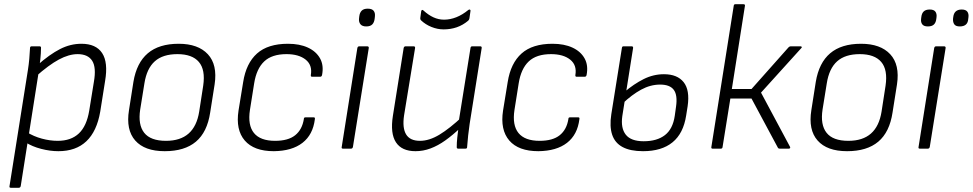

<svg xmlns="http://www.w3.org/2000/svg" viewBox="-20 -703 4600 908"><path d="M256 12Q217 12 174.5 1Q132 -10 101 -30L107 -78Q139 -58 177.5 -47.5Q216 -37 253 -37Q316 -37 353 -72Q390 -107 402 -180L424 -316Q436 -384 416 -415.5Q396 -447 347 -447Q306 -447 258.5 -421.5Q211 -396 148 -340L156 -394Q215 -446 264 -471Q313 -496 365 -496Q434 -496 463 -452Q492 -408 477 -320L454 -175Q438 -82 388.5 -35Q339 12 256 12ZM31 185Q23 185 25 177L112 -372Q116 -397 118.5 -424.5Q121 -452 122 -476Q122 -484 130 -484H167Q174 -484 174 -477Q174 -465 173 -450Q172 -435 170.5 -420Q169 -405 167 -394L163 -363L78 177Q76 185 69 185Z M759 12Q664 12 619.5 -38.5Q575 -89 590 -182L611 -316Q626 -406 679 -451Q732 -496 825 -496Q917 -496 963 -446.5Q1009 -397 995 -304L974 -171Q960 -78 906.5 -33Q853 12 759 12ZM765 -37Q833 -37 872 -71.5Q911 -106 922 -175L941 -298Q952 -373 920.5 -410Q889 -447 819 -447Q750 -447 712 -413Q674 -379 663 -309L643 -185Q632 -113 662 -75Q692 -37 765 -37Z M1275 12Q1181 12 1137.5 -38.5Q1094 -89 1108 -180L1130 -315Q1144 -404 1195.5 -450Q1247 -496 1342 -496Q1397 -496 1436 -478Q1475 -460 1493.5 -427Q1512 -394 1503 -348Q1501 -340 1494 -340H1456Q1449 -340 1450 -348Q1458 -395 1425.5 -421Q1393 -447 1335 -447Q1266 -447 1229.5 -412.5Q1193 -378 1182 -309L1162 -183Q1151 -111 1181 -74Q1211 -37 1281 -37Q1343 -37 1376 -63.5Q1409 -90 1417 -140Q1417 -148 1424 -148H1464Q1471 -148 1469 -139Q1460 -66 1410.5 -27.5Q1361 11 1275 12Z M1602 0Q1594 0 1596 -8L1670 -476Q1672 -484 1679 -484H1716Q1725 -484 1724 -476L1649 -8Q1647 0 1640 0ZM1712 -578Q1693 -578 1684.5 -588.5Q1676 -599 1678 -616L1679 -625Q1681 -643 1690.5 -652.5Q1700 -662 1719 -662Q1739 -662 1747 -652Q1755 -642 1753 -625L1752 -616Q1750 -597 1740.5 -587.5Q1731 -578 1712 -578Z M1945 12Q1880 12 1852.5 -30Q1825 -72 1838 -155L1889 -476Q1891 -484 1898 -484H1936Q1944 -484 1943 -476L1891 -158Q1882 -98 1900.5 -67.5Q1919 -37 1966 -37Q2010 -37 2058 -66Q2106 -95 2167 -152L2158 -99Q2121 -64 2086 -39Q2051 -14 2016 -1Q1981 12 1945 12ZM2147 0Q2140 0 2140 -7Q2140 -29 2142.5 -52Q2145 -75 2148 -99L2149 -126L2205 -476Q2206 -484 2213 -484H2251Q2259 -484 2258 -476L2201 -117Q2197 -91 2194 -62.5Q2191 -34 2189 -7Q2189 0 2181 0ZM2078 -564Q2049 -564 2020.5 -575.5Q1992 -587 1971 -607Q1969 -609 1968 -612.5Q1967 -616 1968 -621L1972 -650Q1973 -655 1976 -656Q1979 -657 1983 -653Q2006 -632 2030 -621Q2054 -610 2080 -610Q2109 -610 2138 -621.5Q2167 -633 2195 -656Q2199 -659 2202.5 -657.5Q2206 -656 2205 -651L2200 -616Q2199 -612 2198 -610Q2197 -608 2194 -605Q2169 -584 2140 -574Q2111 -564 2078 -564Z M2526 12Q2432 12 2388.5 -38.5Q2345 -89 2359 -180L2381 -315Q2395 -404 2446.5 -450Q2498 -496 2593 -496Q2648 -496 2687 -478Q2726 -460 2744.5 -427Q2763 -394 2754 -348Q2752 -340 2745 -340H2707Q2700 -340 2701 -348Q2709 -395 2676.5 -421Q2644 -447 2586 -447Q2517 -447 2480.5 -412.5Q2444 -378 2433 -309L2413 -183Q2402 -111 2432 -74Q2462 -37 2532 -37Q2594 -37 2627 -63.5Q2660 -90 2668 -140Q2668 -148 2675 -148H2715Q2722 -148 2720 -139Q2711 -66 2661.5 -27.5Q2612 11 2526 12Z M3021 12Q2961 12 2924.5 -7.5Q2888 -27 2875 -66Q2862 -105 2871 -163L2921 -476Q2922 -484 2928 -484H2967Q2975 -484 2974 -476L2923 -154Q2915 -97 2939.5 -66Q2964 -35 3024 -35Q3087 -35 3124.5 -64Q3162 -93 3171 -155L3177 -198Q3185 -253 3166.5 -278Q3148 -303 3102 -303Q3056 -303 3012 -279Q2968 -255 2924 -213L2932 -267Q2978 -306 3024 -329Q3070 -352 3120 -352Q3183 -352 3213 -314.5Q3243 -277 3232 -201L3225 -157Q3212 -72 3160.5 -30Q3109 12 3021 12Z M3766 -484Q3770 -484 3771.5 -481Q3773 -478 3769 -475L3579 -265L3716 -9Q3718 -6 3716.5 -3Q3715 0 3711 0H3667Q3661 0 3659 -4L3534 -237H3434L3397 -7Q3396 0 3389 0H3350Q3343 0 3344 -7L3450 -676Q3451 -683 3457 -683H3496Q3504 -683 3503 -676L3441 -282H3534L3709 -479Q3714 -484 3719 -484Z M3986 12Q3891 12 3846.5 -38.5Q3802 -89 3817 -182L3838 -316Q3853 -406 3906 -451Q3959 -496 4052 -496Q4144 -496 4190 -446.5Q4236 -397 4222 -304L4201 -171Q4187 -78 4133.5 -33Q4080 12 3986 12ZM3992 -37Q4060 -37 4099 -71.5Q4138 -106 4149 -175L4168 -298Q4179 -373 4147.5 -410Q4116 -447 4046 -447Q3977 -447 3939 -413Q3901 -379 3890 -309L3870 -185Q3859 -113 3889 -75Q3919 -37 3992 -37Z M4330 0Q4322 0 4324 -8L4398 -476Q4400 -484 4407 -484H4444Q4453 -484 4452 -476L4377 -8Q4375 0 4368 0ZM4519 -578Q4500 -578 4493 -588Q4486 -598 4487 -614L4488 -622Q4490 -640 4500 -649Q4510 -658 4528 -658Q4547 -658 4554.5 -648Q4562 -638 4560 -622L4559 -614Q4558 -596 4548 -587Q4538 -578 4519 -578ZM4368 -578Q4349 -578 4341.5 -588Q4334 -598 4336 -614L4337 -622Q4339 -640 4348.5 -649Q4358 -658 4377 -658Q4396 -658 4403.5 -648Q4411 -638 4409 -622L4408 -614Q4406 -596 4396.5 -587Q4387 -578 4368 -578Z"/></svg>

Font: Sofia Sans Light
Style: Italic
Weight: 300
Italic angle: -9°
Version: Version 4.100-B